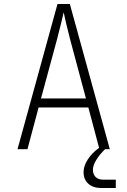

<svg xmlns="http://www.w3.org/2000/svg" viewBox="-20 -750 640 965"><path d="M562 153V195H489Q448 195 424 173.5Q400 152 400 115Q400 85 420.5 52.5Q441 20 478 -7L424 -210H174L118 0H68L269 -730H331L532 0H508Q480 27 463.5 54.5Q447 82 447 103Q447 126 460.5 139.5Q474 153 498 153ZM186 -255H412L333 -550Q311 -635 300 -688Q292 -650 266 -550Z"/></svg>

Font: JetBrains Mono Extra Light
Style: Regular
Weight: 200
Monospace: yes
Designer: Philipp Nurullin, Konstantin Bulenkov
Foundry: JetBrains
Version: 2.002